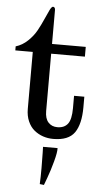

<svg xmlns="http://www.w3.org/2000/svg" viewBox="-75 -774 575 1091"><g transform="rotate(5 212.5 -228.5)"><path d="M0 0ZM277.8 63Q279.3 86.4 264.6 140.4Q250 194.3 234.4 236.3L218.8 278.3L194.8 275.4Q196.8 237.3 196.8 184.1Q196.8 130.9 195.8 96.7L194.8 63ZM-9.8 -492.2Q27.8 -503.4 58.3 -532.5Q88.9 -561.5 107.2 -595Q125.5 -628.4 139.4 -660.4Q153.3 -692.4 163.8 -713.6Q174.3 -734.9 182.1 -734.9Q187.5 -734.9 191.2 -730.5Q194.8 -726.1 194.8 -717.8V-523.9H387.2V-468.3H194.8V-141.1Q194.8 -98.1 214.4 -76.7Q233.9 -55.2 266.1 -55.2Q305.2 -55.2 325.2 -80.8Q345.2 -106.4 345.2 -170.9V-241.2H403.8V-181.2Q403.8 -84.5 369.4 -35.6Q335 13.2 248 13.2Q217.8 13.2 190.2 3.9Q162.6 -5.4 139.9 -23.9Q117.2 -42.5 103.5 -73.5Q89.8 -104.5 89.8 -144V-469.2H-9.8Z"/></g></svg>

Font: Trocchi
Style: Regular
Weight: 400
Designer: vernon adams
Version: Version 1.0; ttfautohint (v0.8) -l 6 -r 50 -G 100